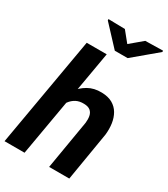

<svg xmlns="http://www.w3.org/2000/svg" viewBox="-226 -1038 997 1140"><g transform="rotate(30 272.5 -468.5)"><path d="M266.1 -750 135.7 0H-1.5L128.9 -750ZM166.5 -282.7 130.9 -282.2Q136.2 -327.1 152.1 -373Q168 -418.9 195.3 -456.8Q222.7 -494.6 262.5 -517.3Q302.2 -540 355 -538.6Q399.4 -537.6 429 -520.8Q458.5 -503.9 475.1 -475.3Q491.7 -446.8 497.1 -410.4Q502.4 -374 498 -334L442.4 0H304.2L360.8 -335.4Q363.8 -361.3 359.6 -382.1Q355.5 -402.8 340.6 -415.3Q325.7 -427.7 296.9 -428.2Q265.1 -429.2 242.4 -417Q219.7 -404.8 204.1 -383.5Q188.5 -362.3 179.7 -336.2Q170.9 -310.1 166.5 -282.7ZM284.2 -934.1 341.3 -863.8 424.3 -933.6 544.9 -936 545.4 -927.2 384.8 -792.5H296.9L170.9 -927.7L170.4 -936.5Z"/></g></svg>

Font: Roboto
Style: Bold Italic
Weight: 700
Italic angle: -12°
Designer: Christian Robertson
Foundry: Google
Version: Version 3.0